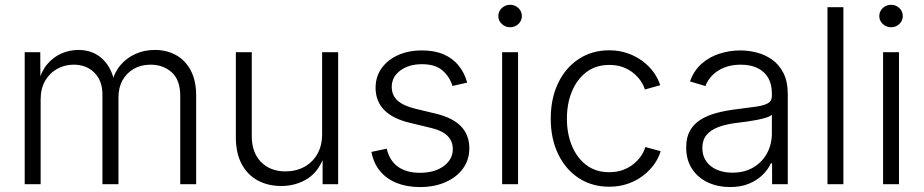

<svg xmlns="http://www.w3.org/2000/svg" viewBox="-20 -757 3796 789"><path d="M81.5 0V-542.5H145.5L146 -419.9H138.2Q149.9 -464.8 174.8 -493.9Q199.7 -522.9 232.9 -537.4Q266.1 -551.8 301.8 -551.8Q361.8 -551.8 400.9 -514.9Q439.9 -478 450.7 -416.5H439.5Q449.2 -458.5 474.6 -488.8Q500 -519 536.6 -535.4Q573.2 -551.8 616.2 -551.8Q665 -551.8 703.4 -530.5Q741.7 -509.3 763.9 -467.5Q786.1 -425.8 786.1 -364.3V0H720.7V-362.8Q720.7 -428.7 685.5 -460Q650.4 -491.2 599.1 -491.2Q560.1 -491.2 530.3 -474.4Q500.5 -457.5 483.6 -427.2Q466.8 -397 466.8 -356.4V0H400.9V-368.7Q400.9 -425.3 367.9 -458.3Q335 -491.2 282.7 -491.2Q246.1 -491.2 215.1 -474.1Q184.1 -457 165.5 -425Q147 -393.1 147 -348.1V0Z M1136.2 7.3Q1081.1 7.3 1038.8 -15.6Q996.6 -38.6 972.9 -83.3Q949.2 -127.9 949.2 -192.4V-542.5H1014.6V-197.3Q1014.6 -130.4 1052.5 -91.6Q1090.3 -52.7 1152.8 -52.7Q1195.8 -52.7 1230 -71Q1264.2 -89.4 1283.9 -123.8Q1303.7 -158.2 1303.7 -205.6V-542.5H1369.6V0H1305.7V-127H1316.4Q1293.5 -55.2 1245.4 -23.9Q1197.3 7.3 1136.2 7.3Z M1706.1 11.7Q1652.3 11.7 1610.6 -4.9Q1568.8 -21.5 1542 -53.7Q1515.1 -85.9 1506.3 -132.8L1569.3 -146Q1580.6 -96.7 1615.5 -71.8Q1650.4 -46.9 1705.1 -46.9Q1766.6 -46.9 1803.7 -74.7Q1840.8 -102.5 1840.8 -144Q1840.8 -177.2 1818.6 -199Q1796.4 -220.7 1752.4 -231L1664.1 -252.4Q1593.8 -269 1558.6 -305.2Q1523.4 -341.3 1523.4 -396.5Q1523.4 -441.9 1548.1 -476.6Q1572.8 -511.2 1615.7 -530.5Q1658.7 -549.8 1713.9 -549.8Q1765.1 -549.8 1802.7 -533.7Q1840.3 -517.6 1864.5 -487.8Q1888.7 -458 1899.9 -417.5L1839.4 -403.8Q1827.6 -442.4 1797.9 -467.8Q1768.1 -493.2 1713.9 -493.2Q1659.7 -493.2 1624.8 -467Q1589.8 -440.9 1589.8 -399.9Q1589.8 -365.7 1613.5 -344Q1637.2 -322.3 1687 -310.1L1770.5 -290Q1840.3 -273.4 1874.5 -237.8Q1908.7 -202.1 1908.7 -147.5Q1908.7 -101.1 1883.1 -65.2Q1857.4 -29.3 1811.5 -8.8Q1765.6 11.7 1706.1 11.7Z M2043.5 0V-542.5H2108.9V0ZM2076.2 -645Q2056.6 -645 2042.2 -658.4Q2027.8 -671.9 2027.8 -690.9Q2027.8 -710.4 2042.2 -723.9Q2056.6 -737.3 2076.2 -737.3Q2096.2 -737.3 2110.4 -723.9Q2124.5 -710.4 2124.5 -690.9Q2124.5 -671.9 2110.4 -658.4Q2096.2 -645 2076.2 -645Z M2483.9 10.3Q2412.6 10.3 2358.4 -25.1Q2304.2 -60.5 2273.7 -123.8Q2243.2 -187 2243.2 -269Q2243.2 -352.5 2273.7 -415.8Q2304.2 -479 2358.4 -514.6Q2412.6 -550.3 2483.9 -550.3Q2525.4 -550.3 2560.1 -537.8Q2594.7 -525.4 2621.8 -504.9Q2648.9 -484.4 2667 -458.7Q2685.1 -433.1 2692.9 -406.7L2629.9 -389.2Q2625.5 -405.8 2613.5 -423.6Q2601.6 -441.4 2583.3 -456.5Q2564.9 -471.7 2540 -481Q2515.1 -490.2 2483.9 -490.2Q2428.2 -490.2 2389.4 -460.4Q2350.6 -430.7 2330.1 -380.9Q2309.6 -331.1 2309.6 -269Q2309.6 -208 2330.1 -158.2Q2350.6 -108.4 2389.4 -78.9Q2428.2 -49.3 2483.9 -49.3Q2515.1 -49.3 2540.5 -58.8Q2565.9 -68.4 2584.7 -84Q2603.5 -99.6 2615.5 -117.9Q2627.4 -136.2 2631.8 -152.8L2694.8 -135.7Q2687 -108.4 2668.9 -82.8Q2650.9 -57.1 2623.5 -35.9Q2596.2 -14.6 2560.8 -2.2Q2525.4 10.3 2483.9 10.3Z M2979.5 11.7Q2930.2 11.7 2889.4 -7.1Q2848.6 -25.9 2824.2 -62.5Q2799.8 -99.1 2799.8 -151.9Q2799.8 -192.4 2815.2 -219.7Q2830.6 -247.1 2858.6 -264.9Q2886.7 -282.7 2925.3 -293Q2963.9 -303.2 3010.3 -308.6Q3055.7 -314.5 3087.2 -318.8Q3118.7 -323.2 3135.3 -332.5Q3151.9 -341.8 3151.9 -361.8V-374Q3151.9 -410.6 3137 -436.8Q3122.1 -462.9 3093.3 -477.1Q3064.5 -491.2 3023.9 -491.2Q2984.9 -491.2 2955.3 -479Q2925.8 -466.8 2906.7 -447Q2887.7 -427.2 2878.9 -403.3L2815.4 -422.4Q2831.5 -467.3 2863.5 -495.4Q2895.5 -523.4 2937 -536.6Q2978.5 -549.8 3022.5 -549.8Q3055.7 -549.8 3090.1 -541Q3124.5 -532.2 3153.3 -511.7Q3182.1 -491.2 3199.7 -456.3Q3217.3 -421.4 3217.3 -369.1V0H3152.8V-85.9H3147.9Q3136.7 -61 3114 -38.6Q3091.3 -16.1 3057.9 -2.2Q3024.4 11.7 2979.5 11.7ZM2989.3 -47.4Q3039.6 -47.4 3075.9 -69.1Q3112.3 -90.8 3132.1 -127.4Q3151.9 -164.1 3151.9 -208.5V-285.6Q3145 -278.8 3128.7 -273.7Q3112.3 -268.6 3091.3 -264.4Q3070.3 -260.3 3048.8 -257.3Q3027.3 -254.4 3010.3 -252.4Q2964.8 -247.1 2932.4 -234.9Q2899.9 -222.7 2883.1 -201.9Q2866.2 -181.2 2866.2 -148.9Q2866.2 -116.7 2882.3 -94Q2898.4 -71.3 2926.3 -59.3Q2954.1 -47.4 2989.3 -47.4Z M3445.8 -727.5V0H3380.4V-727.5Z M3608.9 0V-542.5H3674.3V0ZM3641.6 -645Q3622.1 -645 3607.7 -658.4Q3593.3 -671.9 3593.3 -690.9Q3593.3 -710.4 3607.7 -723.9Q3622.1 -737.3 3641.6 -737.3Q3661.6 -737.3 3675.8 -723.9Q3689.9 -710.4 3689.9 -690.9Q3689.9 -671.9 3675.8 -658.4Q3661.6 -645 3641.6 -645Z"/></svg>

Font: Inter 16pt Light
Style: Regular
Weight: 300
Version: Version 4.001;git-66647c0bb